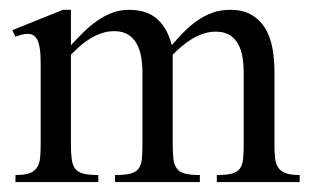

<svg xmlns="http://www.w3.org/2000/svg" viewBox="-20 -367 627 387"><path d="M417 0V-14.2Q436.5 -14.2 447.5 -17.1Q458.5 -20 463.6 -27.3Q468.8 -34.7 470 -46.6Q471.2 -58.6 471.2 -76.2V-222.2Q471.2 -236.3 469 -250.7Q466.8 -265.1 460.7 -276.9Q454.6 -288.6 443.6 -295.9Q432.6 -303.2 415 -303.2Q402.3 -303.2 390.4 -299.3Q378.4 -295.4 367.4 -288.8Q356.4 -282.2 346.7 -273.9Q336.9 -265.6 328.1 -256.8V-76.2Q328.1 -58.6 329.6 -46.6Q331.1 -34.7 336.4 -27.3Q341.8 -20 352.8 -17.1Q363.8 -14.2 382.8 -14.2V0H211.9V-14.2Q231.9 -14.2 242.9 -17.1Q253.9 -20 259.3 -27.1Q264.6 -34.2 265.9 -46.1Q267.1 -58.1 267.1 -76.2V-222.2Q267.1 -236.8 264.6 -251.5Q262.2 -266.1 256.1 -277.8Q250 -289.6 238.8 -296.9Q227.5 -304.2 210 -304.2Q196.8 -304.2 184.8 -300Q172.9 -295.9 161.9 -289.3Q150.9 -282.7 141.4 -274.2Q131.8 -265.6 123 -256.8V-76.2Q123 -58.6 124.5 -46.6Q126 -34.7 131.3 -27.3Q136.7 -20 147.9 -17.1Q159.2 -14.2 178.2 -14.2V0H11.2V-14.2Q29.3 -14.2 39.3 -17.8Q49.3 -21.5 54.4 -29.1Q59.6 -36.6 60.8 -48.3Q62 -60.1 62 -76.2V-237.3Q62 -248.5 61.3 -259.5Q60.5 -270.5 58.1 -279.3Q55.7 -288.1 50.3 -293.5Q44.9 -298.8 36.1 -298.8Q29.8 -298.8 23.4 -297.1Q17.1 -295.4 11.2 -293L4.9 -306.2L106.9 -347.2H123V-275.9Q134.8 -288.6 147.5 -301.3Q160.2 -314 174.6 -324.2Q189 -334.5 205.1 -340.8Q221.2 -347.2 240.2 -347.2Q276.4 -347.2 297.1 -328.4Q317.9 -309.6 326.2 -275.9Q337.9 -289.6 350.3 -302.2Q362.8 -314.9 377 -325Q391.1 -335 407.5 -341.1Q423.8 -347.2 443.8 -347.2Q471.2 -347.2 488.5 -336.2Q505.9 -325.2 515.9 -307.6Q525.9 -290 529.5 -267.6Q533.2 -245.1 533.2 -222.2V-76.2Q533.2 -60.5 534.4 -48.8Q535.6 -37.1 540.8 -29.3Q545.9 -21.5 556.2 -17.8Q566.4 -14.2 584 -14.2V0Z"/></svg>

Font: Scheherazade
Style: Regular
Weight: 400
Designer: SIL International
Foundry: SIL International
Version: Version 2.100 (build 932/914)